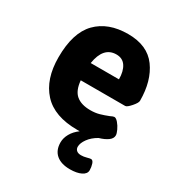

<svg xmlns="http://www.w3.org/2000/svg" viewBox="-173 -644 885 954"><g transform="rotate(30 269.5 -167.5)"><path d="M483 -64Q483 -46 464.5 -32.5Q446 -19 415 -10Q383 8 365 33Q347 58 347 79Q347 92 356 100Q365 108 382 108Q397 108 413 103.5Q429 99 435 99Q446 99 451.5 116Q457 133 457 151Q457 172 432.5 184Q408 196 369 196Q318 196 290 172Q262 148 262 103Q262 78 276 53Q290 28 317 8H303Q171 8 106.5 -62.5Q42 -133 42 -258Q42 -399 106.5 -465Q171 -531 285 -531Q396 -531 448.5 -459Q501 -387 501 -273Q501 -261 480.5 -237.5Q460 -214 450 -214H195Q200 -157 229 -133Q258 -109 310 -109Q338 -109 361 -115.5Q384 -122 409 -132Q425 -140 431 -140Q441 -140 453.5 -125.5Q466 -111 474.5 -92.5Q483 -74 483 -64ZM195 -313H357Q357 -359 339 -386.5Q321 -414 285 -414Q211 -414 195 -313Z"/></g></svg>

Font: Asap-Bold
Style: Bold
Weight: 700
Designer: Pablo Cosgaya
Foundry: Omnibus-Type
Version: Version 2.000; ttfautohint (v1.8)